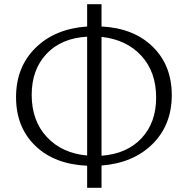

<svg xmlns="http://www.w3.org/2000/svg" viewBox="-20 -790 900 921"><path d="M804 -334Q804 -191 712 -99.5Q620 -8 467 4V111H398V5Q241 -2 149 -91Q57 -180 57 -324Q57 -468 150 -560Q243 -652 398 -663V-770H467V-663Q622 -655 713 -565.5Q804 -476 804 -334ZM132 -335Q132 -211 204.5 -133Q277 -55 398 -44V-614Q274 -607 203 -531.5Q132 -456 132 -335ZM467 -43Q589 -52 659 -127Q729 -202 729 -322Q729 -445 658 -522.5Q587 -600 467 -613Z"/></svg>

Font: EauTestInfant
Style: Regular
Weight: 400
Designer: Christian Thalmann (Catharsis Fonts)
Version: Version 0.001;PS 000.001;hotconv 1.0.88;makeotf.lib2.5.64775